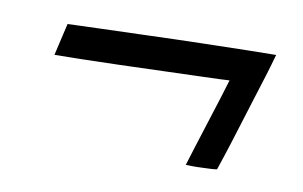

<svg xmlns="http://www.w3.org/2000/svg" viewBox="-40 -453 580 368"><g transform="rotate(10 250.0 -269.0)"><path d="M472 -388Q470.5 -382.5 465.5 -365.2Q460.5 -348 452.5 -323Q444.5 -298 435.5 -268.5Q426.5 -239 417 -209Q407.5 -179 398.5 -152.5Q393.5 -151.5 385.2 -151.2Q377 -151 367.8 -150.5Q358.5 -150 350.5 -150.2Q342.5 -150.5 338 -150.5Q342 -164 349.8 -188.5Q357.5 -213 366.2 -240.2Q375 -267.5 382.2 -290.8Q389.5 -314 392.5 -324.5Q377.5 -323.5 343.2 -322.5Q309 -321.5 266.2 -320Q223.5 -318.5 180.5 -317.2Q137.5 -316 103.5 -315.2Q69.5 -314.5 53.5 -314.5Q55.5 -323 58 -334Q60.5 -345 63.2 -356.5Q66 -368 68 -377Q88.5 -378 130.5 -379.2Q172.5 -380.5 224 -382.2Q275.5 -384 326.2 -385.2Q377 -386.5 416.5 -387.2Q456 -388 472 -388Z"/></g></svg>

Font: Grandstander Thin Light
Style: Italic
Weight: 300
Italic angle: -15°
Version: Version 1.200